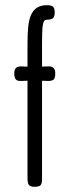

<svg xmlns="http://www.w3.org/2000/svg" viewBox="-20 -709 268 740"><path d="M113 11Q103 11 97 8Q91 5 88.5 -2Q86 -9 86 -20V-540Q86 -575 88.5 -603Q91 -631 99 -650Q107 -669 122 -679Q137 -689 161 -689Q172 -689 178.5 -686.5Q185 -684 188 -678Q191 -672 191 -661Q191 -651 188 -644.5Q185 -638 178.5 -635.5Q172 -633 160 -633Q153 -633 149.5 -627Q146 -621 144.5 -609Q143 -597 142.5 -580Q142 -563 142 -542V-17Q142 -7 139.5 -0.5Q137 6 130.5 8.5Q124 11 113 11ZM65 -453 110 -451 163 -453Q174 -454 180.5 -451Q187 -448 190 -442Q193 -436 193 -426Q193 -415 190.5 -408.5Q188 -402 182 -399.5Q176 -397 165 -397L110 -399L63 -397Q47 -396 41 -403Q35 -410 35 -426Q35 -441 42 -447.5Q49 -454 65 -453Z"/></svg>

Font: Fredoka Condensed Light
Style: Regular
Weight: 300
Width: 3
Designer: Ben Nathan
Foundry: Milena B. Brandão, Ben Nathan
Version: Version 2.001